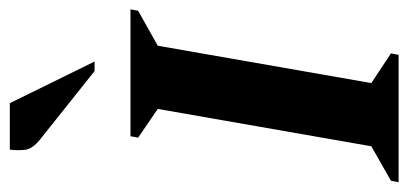

<svg xmlns="http://www.w3.org/2000/svg" viewBox="-260 -606 852 401"><g transform="rotate(-90 166.5 -406.0)"><path d="M-14 0 -11 -16 61 -57 139 -503 79 -544 82 -560H347L344 -544L271 -503L193 -57L255 -16L252 0ZM218 -635 75 -749Q55 -765 53.5 -781Q52 -797 54 -812H151L238 -635Z"/></g></svg>

Font: Spectral SC
Style: Bold Italic
Weight: 700
Italic angle: -10°
Designer: Jean-Baptiste Levee
Foundry: Production Type
Version: Version 2.001